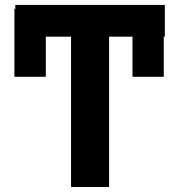

<svg xmlns="http://www.w3.org/2000/svg" viewBox="-20 -747 710 767"><path d="M41.2 -711.6V-727.3H638.5V-600.5H634.2V-440.3H509.2V-600.5H415.8V0H263.8V-600.5H163V-440.3H37.6V-711.6Z"/></svg>

Font: Cannonade
Style: Bold
Weight: 700
Designer: Rasmus Andersson
Foundry: rsms
Version: Version 3.012;git-f93a4a705